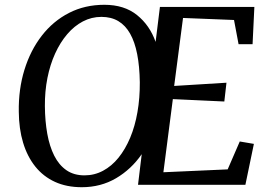

<svg xmlns="http://www.w3.org/2000/svg" viewBox="-20 -772 1120 802"><path d="M321.5 10Q258.5 10 209.8 -12.2Q161 -34.5 127.5 -76.2Q94 -118 76.5 -176Q59 -234 58.5 -305.5Q57 -399 82 -480.2Q107 -561.5 154.5 -622.8Q202 -684 268.2 -718Q334.5 -752 416 -752Q499 -752 552.2 -709.2Q605.5 -666.5 630 -597L648 -743H1042.5L1035 -587.5H976.5L957.5 -688.5L744.5 -697L707.5 -413L926 -426.5L917 -348L702 -358L662.5 -52.5L931 -64.5L981.5 -181L1040.5 -171L1005 0H556.5L572 -128Q528.5 -65 464.8 -27.5Q401 10 321.5 10ZM333 -39.5Q374.5 -39.5 410.5 -58.8Q446.5 -78 475 -113.2Q503.5 -148.5 523.8 -196.8Q544 -245 554.2 -304Q564.5 -363 564 -428.5Q563 -495 553 -546Q543 -597 523.5 -631.5Q504 -666 474.2 -683.8Q444.5 -701.5 403.5 -701.5Q362.5 -701.5 326.2 -682.5Q290 -663.5 260.8 -629.2Q231.5 -595 210.2 -548.2Q189 -501.5 178 -445.8Q167 -390 167.5 -328.5Q168 -266 177.5 -213.2Q187 -160.5 206.5 -121.8Q226 -83 257.2 -61.2Q288.5 -39.5 333 -39.5Z"/></svg>

Font: Merriweather 28pt
Style: Italic
Weight: 400
Italic angle: -7.8°
Version: Version 2.101